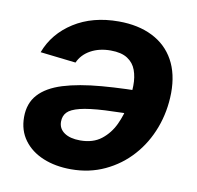

<svg xmlns="http://www.w3.org/2000/svg" viewBox="-68 -624 721 703"><g transform="rotate(10 293.0 -272.5)"><path d="M318.8 -554.2Q391.6 -554.2 444.6 -527.6Q497.6 -501 525.4 -450.7Q553.2 -400.4 552.7 -329.1Q551.8 -260.3 528.8 -199Q505.9 -137.7 464.1 -91.1Q422.4 -44.4 365.2 -17.6Q308.1 9.3 239.7 9.3Q181.6 9.3 136 -9.5Q90.3 -28.3 64 -64Q37.6 -99.6 37.6 -149.4Q37.6 -200.7 67.4 -233.6Q97.2 -266.6 155.3 -284.7Q213.4 -302.7 298.3 -309.8Q383.3 -316.9 493.2 -316.9L478 -228Q384.8 -228 325.2 -224.9Q265.6 -221.7 232.7 -213.4Q199.7 -205.1 186.8 -191.4Q173.8 -177.7 173.8 -156.2Q173.8 -130.4 195.3 -115.5Q216.8 -100.6 254.4 -100.6Q302.2 -100.6 332.8 -124.5Q363.3 -148.4 380.4 -184.8Q397.5 -221.2 404.3 -260.7Q411.1 -300.3 411.6 -331.5Q412.1 -363.8 402.8 -389.2Q393.6 -414.6 370.8 -429.4Q348.1 -444.3 308.1 -444.3Q265.6 -444.3 233.9 -426.8Q202.1 -409.2 188.5 -378.4L56.2 -393.6Q83.5 -466.3 152.6 -510.3Q221.7 -554.2 318.8 -554.2Z"/></g></svg>

Font: Inter 16pt
Style: Bold Italic
Weight: 700
Italic angle: -9.3988°
Version: Version 4.001;git-66647c0bb